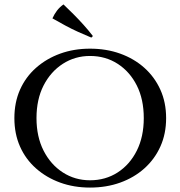

<svg xmlns="http://www.w3.org/2000/svg" viewBox="-20 -834 815 868"><path d="M387 -614Q461 -614 523.5 -591.5Q586 -569 632.5 -527.5Q679 -486 705 -428.5Q731 -371 731 -300Q731 -229 705 -171.5Q679 -114 632.5 -72.5Q586 -31 523.5 -8.5Q461 14 387 14Q314 14 252 -8.5Q190 -31 143 -72.5Q96 -114 70.5 -171.5Q45 -229 45 -300Q45 -371 70.5 -428.5Q96 -486 143 -527.5Q190 -569 252 -591.5Q314 -614 387 -614ZM387 -19Q457 -19 512 -54.5Q567 -90 598.5 -153Q630 -216 630 -300Q630 -385 598.5 -447.5Q567 -510 512 -545.5Q457 -581 387 -581Q319 -581 264 -545.5Q209 -510 177 -447.5Q145 -385 145 -300Q145 -216 177 -153Q209 -90 264 -54.5Q319 -19 387 -19ZM400 -671 393 -664Q364 -676 334 -689.5Q304 -703 274.5 -719Q245 -735 217 -751Q226 -771 238 -786.5Q250 -802 267 -814Q288 -794 311.5 -770.5Q335 -747 357.5 -722Q380 -697 400 -671Z"/></svg>

Font: Cinzel Medium
Style: Regular
Weight: 500
Designer: Natanael Gama
Version: Version 2.000